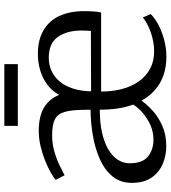

<svg xmlns="http://www.w3.org/2000/svg" viewBox="27 -783 768 862"><g transform="rotate(-90 411.0 -352.0)"><path d="M186.5 10.5Q143 10.5 105.2 -5.8Q67.5 -22 44.2 -56.2Q21 -90.5 21 -144Q21 -195.5 50 -230.8Q79 -266 127 -287.5Q175 -309 233.2 -319Q291.5 -329 349.5 -329.5L349 -359Q348.5 -416 339.2 -446.8Q330 -477.5 305.8 -489.8Q281.5 -502 235.5 -502Q197.5 -502 163.8 -492.5Q130 -483 102.2 -469.8Q74.5 -456.5 55 -446L34.5 -486Q43.5 -494.5 66.2 -507.5Q89 -520.5 119.8 -533Q150.5 -545.5 185.5 -553.8Q220.5 -562 254 -562Q320.5 -562 360 -537.8Q399.5 -513.5 416 -470Q433 -502 461.8 -523.5Q490.5 -545 526.2 -555.5Q562 -566 600.5 -566Q688.5 -566 738.5 -515.8Q788.5 -465.5 792 -369Q792 -340.5 790.8 -319.2Q789.5 -298 786 -282H431Q431 -232 442.2 -188.8Q453.5 -145.5 476.5 -113Q499.5 -80.5 533.2 -62.2Q567 -44 611.5 -44Q654.5 -44 697.8 -59.5Q741 -75 763.5 -95L779 -59.5Q760 -40 729.5 -24.2Q699 -8.5 662.2 1.2Q625.5 11 588.5 11Q541 11 503.5 -2.2Q466 -15.5 437.8 -40.5Q409.5 -65.5 390 -100.5Q374.5 -78 346.5 -52Q318.5 -26 278.2 -7.8Q238 10.5 186.5 10.5ZM432 -327 703 -328Q704 -338 704.5 -349.2Q705 -360.5 705 -370.5Q705 -434 676.8 -475.5Q648.5 -517 582 -517Q551.5 -517 524.5 -505Q497.5 -493 477 -469Q456.5 -445 444.8 -409.2Q433 -373.5 432 -327ZM215 -47Q250 -47 281 -61Q312 -75 336 -96Q360 -117 372.5 -138Q360 -172.5 354.8 -209Q349.5 -245.5 349.5 -288Q291 -288 246 -277.8Q201 -267.5 170.5 -249.2Q140 -231 124.5 -206.8Q109 -182.5 109 -154Q109 -95.5 140 -71.2Q171 -47 215 -47ZM554 -716.5V-656H277V-716.5Z"/></g></svg>

Font: Merriweather 28pt Light
Style: Regular
Weight: 300
Version: Version 2.100